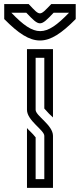

<svg xmlns="http://www.w3.org/2000/svg" viewBox="-88 -903 384 923"><path d="M125 -250V-41.7H83.3V-242.7C83.3 -243.8 83.3 -243.8 82.3 -243.8C68 -262.8 48.8 -278 41.7 -287.5V0H166.7V-250C166.7 -302.1 83.3 -346.1 83.3 -375V-625H125V-381.2C129.2 -377.1 136.5 -368.8 147.9 -356.2C157.3 -347.9 163.5 -341.7 166.7 -338.5V-666.7H41.7V-375C41.7 -323.2 125 -277.7 125 -250ZM38.5 -841.7C70.8 -807.8 87.5 -790.9 104.2 -790.9C120.8 -790.9 137.5 -807.8 169.8 -841.7H243.8C187 -782.8 146.1 -753.4 105.2 -753.4C64.3 -753.4 23.4 -782.8 -33.3 -841.7ZM158.3 -883.3C129.7 -853.6 116.7 -838.8 103.8 -838.8C90.9 -838.8 78.1 -853.6 50 -883.3H-67.7V-811.5C0 -742.7 52.1 -708.3 104.2 -708.3C156.2 -708.3 208.3 -742.7 276 -811.5V-883.3Z"/></svg>

Font: Sportrop
Style: Regular
Weight: 500
Version: Version 0.9